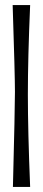

<svg xmlns="http://www.w3.org/2000/svg" viewBox="-20 -619 169 758"><path d="M31 119Q39 -190 39 -256Q39 -322 30 -599H99Q90 -390 90 -246Q90 -102 99 119Z"/></svg>

Font: Ruslan Display
Style: Regular
Weight: 400
Version: Version 1.000